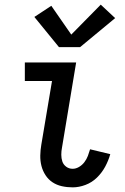

<svg xmlns="http://www.w3.org/2000/svg" viewBox="-20 -799 540 827"><path d="M293 8Q269 8 246.5 3Q224 -2 206 -14Q188 -26 176 -44.5Q164 -63 158.5 -84.5Q153 -106 153.5 -129.5Q154 -153 158 -176L204 -450H87V-530H308L247 -163Q244 -148 244 -132.5Q244 -117 248.5 -103.5Q253 -90 265 -81Q277 -72 293 -72Q307 -72 320.5 -80Q334 -88 343.5 -100.5Q353 -113 358.5 -127.5Q364 -142 368 -156L455 -135Q447 -107 433 -81Q419 -55 397.5 -34Q376 -13 348 -2.5Q320 8 293 8ZM234 -596 128 -726 201 -774 287 -650 414 -779 476 -721 325 -596Z"/></svg>

Font: Iosevka Slab Medium
Style: Italic
Weight: 500
Italic angle: -9°
Monospace: yes
Designer: Belleve Invis
Foundry: Belleve Invis
Version: Version 11.1.0; ttfautohint (v1.8.3)